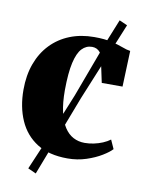

<svg xmlns="http://www.w3.org/2000/svg" viewBox="-83 -691 644 851"><g transform="rotate(10 239.0 -265.5)"><path d="M264 11Q180.5 11 126.5 -23.2Q72.5 -57.5 46 -117.8Q19.5 -178 19.5 -255.5Q19.5 -321 38.8 -373.2Q58 -425.5 93.8 -462.8Q129.5 -500 179 -519.8Q228.5 -539.5 288.5 -539.5Q335 -539.5 366 -532.2Q397 -525 418.2 -516.8Q439.5 -508.5 455.5 -506.5L449.5 -345H356L332.5 -455.5Q330 -469 323 -477.8Q316 -486.5 306.8 -490.8Q297.5 -495 286.5 -495Q260 -495 241 -475Q222 -455 211.5 -409.2Q201 -363.5 200.5 -285Q200.5 -227.5 209.8 -186.8Q219 -146 235.8 -120.2Q252.5 -94.5 275.8 -82.2Q299 -70 327 -70Q346.5 -70 367.5 -74.2Q388.5 -78.5 407.5 -86.5Q426.5 -94.5 440.5 -105L458.5 -65Q445.5 -50.5 416.5 -32.8Q387.5 -15 348 -2Q308.5 11 264 11ZM137.5 101 101 84.5 156.5 -45.5 248 -270 342 -523 386 -632 422 -616 378 -508.5 276.5 -261.5 189 -33Z"/></g></svg>

Font: Merriweather 96pt Black
Style: Regular
Weight: 900
Version: Version 2.100